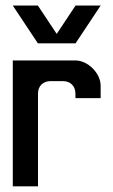

<svg xmlns="http://www.w3.org/2000/svg" viewBox="-20 -654 398 674"><path d="M24.9 -634.5H113L179.1 -535L245.2 -634.5H333.3L245.2 -501.8H113ZM244.8 -441.8H24.9V0H113.4V-325.4C113.4 -352.2 131.3 -369.2 157.2 -369.2H201C226.9 -369.2 244.8 -352.2 244.8 -325.4V-309.5H333.3V-353.2C333.3 -397 288.6 -441.8 244.8 -441.8Z"/></svg>

Font: Ulica
Style: Regular
Weight: 400
Version: Version